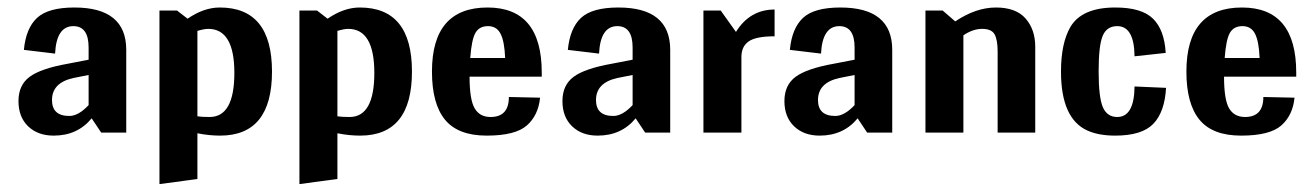

<svg xmlns="http://www.w3.org/2000/svg" viewBox="-20 -348 3448 504"><path d="M220.6 -37.4 245.6 0H311.4V-217.1Q311.4 -328.3 175.3 -328.3Q106.8 -328.3 77.4 -301.2Q48 -274 42.7 -217.1L124.6 -207.3Q128.1 -279.4 172.6 -279.4Q212.6 -279.4 212.6 -223.3V-191.3L157.5 -180.6Q87.2 -168.1 57.8 -146.4Q28.5 -124.6 28.5 -82.7Q28.5 -40.9 53.8 -16.5Q79.2 8 121 8Q183.3 8 220.6 -37.4ZM116.5 -85.4Q116.5 -130.8 172.6 -143.2L212.6 -151.2V-72.1Q185.9 -43.6 161.9 -43.6Q116.5 -43.6 116.5 -85.4Z M472.4 -298.9 444.8 -320.3H398.6V135.2L498.2 121.9V1.8Q528.5 8 557.8 8Q694 8 694 -160.1Q694 -328.3 556.9 -328.3Q515.1 -328.3 472.4 -298.9ZM498.2 -42.7V-266.9Q516 -272.2 526.7 -272.2Q595.2 -272.2 595.2 -156.6Q595.2 -40.9 530.2 -40.9Q508.9 -40.9 498.2 -42.7Z M839.9 -298.9 812.3 -320.3H766V135.2L865.7 121.9V1.8Q895.9 8 925.3 8Q1061.4 8 1061.4 -160.1Q1061.4 -328.3 924.4 -328.3Q882.6 -328.3 839.9 -298.9ZM865.7 -42.7V-266.9Q883.5 -272.2 894.1 -272.2Q962.6 -272.2 962.6 -156.6Q962.6 -40.9 897.7 -40.9Q876.3 -40.9 865.7 -42.7Z M1402.1 -146.8V-157.5Q1402.1 -328.3 1259.8 -328.3Q1113.9 -328.3 1113.9 -160.1Q1113.9 -75.6 1148.1 -33.8Q1182.4 8 1257.6 8Q1332.7 8 1363 -18.7Q1393.2 -45.4 1397.7 -91.6L1315.8 -93.4Q1315.8 -40.9 1267.8 -40.9Q1239.3 -40.9 1226 -63.6Q1212.6 -86.3 1212.6 -146.8ZM1306 -195.7H1214.4Q1218 -244.7 1228.2 -262Q1238.4 -279.4 1261.1 -279.4Q1283.8 -279.4 1294 -259.3Q1304.3 -239.3 1306 -195.7Z M1648.6 -37.4 1673.5 0H1739.3V-217.1Q1739.3 -328.3 1603.2 -328.3Q1534.7 -328.3 1505.3 -301.2Q1476 -274 1470.6 -217.1L1552.5 -207.3Q1556 -279.4 1600.5 -279.4Q1640.6 -279.4 1640.6 -223.3V-191.3L1585.4 -180.6Q1515.1 -168.1 1485.8 -146.4Q1456.4 -124.6 1456.4 -82.7Q1456.4 -40.9 1481.8 -16.5Q1507.1 8 1548.9 8Q1611.2 8 1648.6 -37.4ZM1544.5 -85.4Q1544.5 -130.8 1600.5 -143.2L1640.6 -151.2V-72.1Q1613.9 -43.6 1589.9 -43.6Q1544.5 -43.6 1544.5 -85.4Z M1871.9 -320.3H1826.5V0H1926.2V-198.4Q1926.2 -226 1945.3 -239.3Q1964.4 -252.7 2013.3 -252.7V-323Q1948.4 -323 1911.9 -264.2Z M2231.3 -37.4 2256.2 0H2322.1V-217.1Q2322.1 -328.3 2185.9 -328.3Q2117.4 -328.3 2088.1 -301.2Q2058.7 -274 2053.4 -217.1L2135.2 -207.3Q2138.8 -279.4 2183.3 -279.4Q2223.3 -279.4 2223.3 -223.3V-191.3L2168.1 -180.6Q2097.9 -168.1 2068.5 -146.4Q2039.1 -124.6 2039.1 -82.7Q2039.1 -40.9 2064.5 -16.5Q2089.9 8 2131.7 8Q2194 8 2231.3 -37.4ZM2127.2 -85.4Q2127.2 -130.8 2183.3 -143.2L2223.3 -151.2V-72.1Q2196.6 -43.6 2172.6 -43.6Q2127.2 -43.6 2127.2 -85.4Z M2487.5 -291.8 2454.6 -320.3H2409.3V0H2508.9V-255.3Q2533.8 -272.2 2558.3 -272.2Q2582.7 -272.2 2590.7 -258Q2598.8 -243.8 2598.8 -212.6V0H2697.5V-225.1Q2697.5 -270.5 2672.2 -299.4Q2646.8 -328.3 2594.3 -328.3Q2541.8 -328.3 2487.5 -291.8Z M2912.8 -279.4Q2957.3 -279.4 2958.2 -200.2L3040 -209.1Q3036.5 -269.6 3006.7 -298.9Q2976.9 -328.3 2907.5 -328.3Q2820.3 -328.3 2790 -277.6Q2765.1 -234.9 2765.1 -160.1Q2765.1 -36.5 2834.5 -5.3Q2863.9 8 2907.5 8Q2977.8 8 3007.6 -23.1Q3037.4 -54.3 3040.9 -117.4L2958.2 -121Q2957.3 -40.9 2912.8 -40.9Q2886.1 -40.9 2875 -66.7Q2863.9 -92.5 2863.9 -160.6Q2863.9 -228.6 2874.6 -254Q2885.2 -279.4 2912.8 -279.4Z M3382.6 -146.8V-157.5Q3382.6 -328.3 3240.2 -328.3Q3094.3 -328.3 3094.3 -160.1Q3094.3 -75.6 3128.6 -33.8Q3162.8 8 3238 8Q3313.2 8 3343.4 -18.7Q3373.7 -45.4 3378.1 -91.6L3296.3 -93.4Q3296.3 -40.9 3248.2 -40.9Q3219.8 -40.9 3206.4 -63.6Q3193.1 -86.3 3193.1 -146.8ZM3286.5 -195.7H3194.8Q3198.4 -244.7 3208.6 -262Q3218.9 -279.4 3241.5 -279.4Q3264.2 -279.4 3274.5 -259.3Q3284.7 -239.3 3286.5 -195.7Z"/></svg>

Font: Gidugu
Style: Regular
Weight: 400
Designer: Purushoth Kumar Guthula
Foundry: Silicon Andhra, USA.
Version: Version 1.0.5; ttfautohint (v1.2.25-373a) -l 7 -r 28 -G 50 -